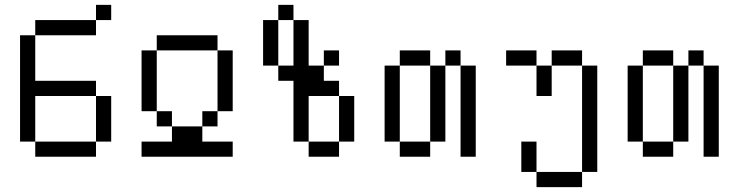

<svg xmlns="http://www.w3.org/2000/svg" viewBox="-20 -645 3040 790"><path d="M437.5 -562.5V-625H375V-562.5H125V-500H62.5V-62.5H125V0H375V-62.5H125V-250H375V-62.5H437.5V-250H375V-312.5H125V-500H375V-562.5Z M937.5 0V-62.5H812.5V-125H687.5V-62.5H562.5V0ZM687.5 -125V-187.5H625V-125ZM812.5 -125H875V-187.5H812.5ZM625 -187.5Q625 -187.5 625 -437.5H562.5Q562.5 -437.5 562.5 -187.5ZM875 -187.5H937.5Q937.5 -187.5 937.5 -437.5H875Q875 -437.5 875 -187.5ZM625 -437.5H875V-500H625Z M1375 -375V-437.5H1312.5V-375H1250V-562.5H1187.5V-375H1125V-312.5H1187.5Q1187.5 -312.5 1187.5 -62.5H1250V0H1375V-62.5H1250V-250H1375V-62.5H1437.5V-250H1375V-312.5H1312.5V-375ZM1125 -375V-562.5H1062.5V-375ZM1125 -562.5H1187.5V-625H1125Z M1625 -62.5V0H1750V-62.5ZM1625 -62.5V-375H1562.5V-62.5ZM1750 -62.5H1812.5V-375H1750ZM1875 -375Q1875 -375 1875 0H1937.5Q1937.5 0 1937.5 -375ZM1625 -375H1750V-437.5H1625ZM1812.5 -375H1875V-437.5H1812.5Z M2187.5 62.5V125H2375V62.5ZM2187.5 62.5Q2187.5 62.5 2187.5 -62.5H2125Q2125 -62.5 2125 62.5ZM2375 62.5H2437.5V-375H2375ZM2187.5 -375Q2187.5 -375 2187.5 -250H2250Q2250 -250 2250 -375ZM2187.5 -375V-437.5H2062.5V-375ZM2250 -375H2375V-437.5H2250Z M2625 -62.5V0H2750V-62.5ZM2625 -62.5V-375H2562.5V-62.5ZM2750 -62.5H2812.5V-375H2750ZM2875 -375Q2875 -375 2875 0H2937.5Q2937.5 0 2937.5 -375ZM2625 -375H2750V-437.5H2625ZM2812.5 -375H2875V-437.5H2812.5Z"/></svg>

Font: BFUnifontExMono
Style: Regular
Weight: 500
Version: Version 15.0.06